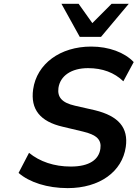

<svg xmlns="http://www.w3.org/2000/svg" viewBox="-20 -973 719 1004"><path d="M334 10.7C501 10.7 619.1 -75.2 637.7 -204.6C652.3 -305.2 600.1 -366.2 476.6 -396.5L371.6 -420.4C302.7 -436 279.3 -465.8 285.6 -513.2C294.9 -576.2 352.5 -616.7 440.4 -616.7C516.1 -616.7 578.1 -593.3 625 -547.9L679.2 -648.4C631.8 -698.7 549.3 -729.5 457 -729.5C294.9 -729.5 172.4 -639.6 153.3 -505.9C138.7 -400.9 189.9 -337.4 308.6 -310.1L413.1 -285.2C486.3 -268.1 511.7 -241.7 504.9 -195.3C497.1 -138.7 447.8 -102.1 350.1 -102.1C262.7 -102.1 188 -127.9 131.8 -173.8L77.1 -68.8C133.8 -19.5 227.5 10.7 334 10.7ZM508.3 -780.3 653.3 -953.1H563.5L462.9 -852.1L391.1 -953.1H301.3L397 -780.3Z"/></svg>

Font: Winston SemiBold
Style: Italic
Weight: 600
Italic angle: -8.13011°
Designer: Vernon Adams, Kim Jin-seong, David Berlow, Cristiano Sobral
Foundry: The Winston Project Authors
Version: Version 3.004